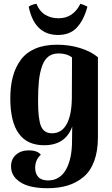

<svg xmlns="http://www.w3.org/2000/svg" viewBox="-20 -766 587 1010"><path d="M229 224.1Q175.8 224.1 134.3 213.1Q92.8 202.1 65.4 175.3Q38.1 148.4 38.1 108.9Q38.1 70.8 64.2 47.9Q90.3 24.9 131.8 24.9Q176.3 24.9 194.8 47.9Q165 74.7 165 117.2Q165 147 181.6 165Q198.2 183.1 232.9 183.1Q294.4 183.1 326.7 126.7Q358.9 70.3 358.9 -24.9Q358.9 -76.2 359.9 -100.1Q324.2 -2 211.9 -2Q34.2 -2 34.2 -249Q34.2 -312.5 47.6 -362.5Q61 -412.6 89.4 -451.2Q117.7 -489.7 165.8 -510.3Q213.9 -530.8 279.8 -530.8Q344.7 -530.8 401.6 -513.2Q458.5 -495.6 495.1 -464.8V-43.9Q495.1 28.8 475.3 81.8Q455.6 134.8 418.9 165.3Q382.3 195.8 335.4 210Q288.6 224.1 229 224.1ZM130.9 -731Q147.9 -742.7 171.9 -746.1Q187 -707 217.5 -688.5Q248 -669.9 288.1 -669.9Q365.2 -669.9 402.8 -746.1Q420.4 -741.7 439.9 -731Q421.4 -661.6 385 -621.8Q348.6 -582 285.2 -582Q161.6 -582 130.9 -731ZM180.2 -234.9Q180.2 -139.2 195.8 -102.1Q211.4 -64.9 253.9 -64.9Q304.2 -64.9 330.6 -112.8Q356.9 -160.6 357.9 -249L358.9 -463.9Q331.5 -484.9 288.1 -484.9Q255.9 -484.9 234.6 -468.5Q213.4 -452.1 201.4 -418.5Q189.5 -384.8 184.8 -341.3Q180.2 -297.9 180.2 -234.9Z"/></svg>

Font: Arima
Style: Bold
Weight: 700
Designer: Joana Correia and Natanael Gama
Foundry: NDISCOVER
Version: Version 1.100;Glyphs 3.1.2 (3151)